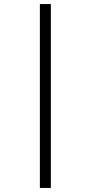

<svg xmlns="http://www.w3.org/2000/svg" viewBox="-20 -824 447 944"><path d="M230 -804H176V100H230Z"/></svg>

Font: FiraGO Light
Style: Regular
Weight: 300
Designer: bBox Type
Foundry: bBox Type GmbH
Version: Version 1.001;PS 001.001;hotconv 1.0.88;makeotf.lib2.5.64775